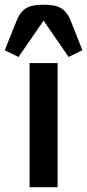

<svg xmlns="http://www.w3.org/2000/svg" viewBox="-32 -777 362 797"><path d="M44.9 -540.5 -12.2 -568.4 37.1 -691.4Q45.4 -711.9 55.9 -724.9Q66.4 -737.8 79.8 -744.9Q93.3 -752 110.4 -754.6Q127.4 -757.3 148.9 -757.3Q170.4 -757.3 187.5 -754.6Q204.6 -752 218 -744.9Q231.4 -737.8 242.2 -724.9Q252.9 -711.9 261.2 -691.4L310.1 -568.4L252.9 -540.5L148.9 -691.4ZM90.8 -515.1H207V0H90.8Z"/></svg>

Font: Doppio One
Style: Regular
Weight: 400
Designer: Szymon Celej
Foundry: Szymon Celej
Version: Version 1.002